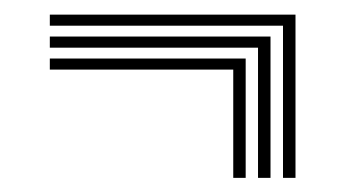

<svg xmlns="http://www.w3.org/2000/svg" viewBox="-20 -504 484 269"><path d="M324.2 -254.8H306.8V-406.5H49.8V-422H324.2ZM359 -254.8H341.5V-437.2H49.8V-452.8H359ZM394 -254.8H376.5V-468H49.8V-483.5H394Z"/></svg>

Font: Big Shoulders Inline Display Thin SemiBold
Style: Regular
Weight: 600
Version: Version 2.002